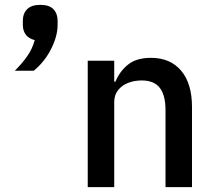

<svg xmlns="http://www.w3.org/2000/svg" viewBox="-20 -770 883 790"><path d="M146 -750Q183 -750 200 -732Q217 -714 217 -685V-668Q217 -621 190 -568Q163 -515 119 -479H41Q72 -510 92.5 -539.5Q113 -569 123 -605Q98 -611 86 -627.5Q74 -644 74 -667V-685Q74 -714 91.5 -732Q109 -750 146 -750ZM450 0H341V-520H450V-434H455Q472 -476 506.5 -504Q541 -532 601 -532Q681 -532 725.5 -479Q770 -426 770 -330V0H661V-317Q661 -378 637.5 -408.5Q614 -439 563 -439Q534 -439 508.5 -429.5Q483 -420 466.5 -400Q450 -380 450 -350Z"/></svg>

Font: IBM Plex Sans Medium
Style: Regular
Weight: 500
Designer: Mike Abbink, Paul van der Laan, Pieter van Rosmalen
Foundry: Bold Monday
Version: Version 3.201